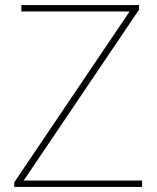

<svg xmlns="http://www.w3.org/2000/svg" viewBox="-20 -734 618 754"><path d="M538 0H36V-18L489 -689H64V-714H526V-696L73 -25H538Z"/></svg>

Font: Noto Sans UI Thin
Style: Regular
Weight: 250
Designer: Monotype Design Team
Foundry: Monotype Imaging Inc.
Version: Version 1.901